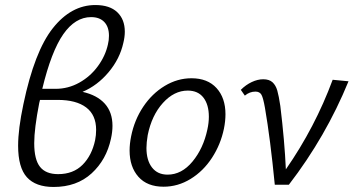

<svg xmlns="http://www.w3.org/2000/svg" viewBox="-20 -734 1405 763"><path d="M52 -155Q52 -221 73 -320Q117 -530 190 -622Q263 -714 359 -714Q416 -714 446 -685.5Q476 -657 476 -608Q476 -587 470 -563Q456 -500 411.5 -447Q367 -394 308 -369Q366 -356 396.5 -322Q427 -288 427 -234Q427 -210 421 -183Q403 -99 344 -45Q285 9 193 9Q122 9 87 -29.5Q52 -68 52 -155ZM358 -177Q362 -197 362 -218Q362 -277 322.5 -307Q283 -337 209 -337H139L136 -325Q116 -223 116 -165Q116 -100 139 -71Q162 -42 211 -42Q271 -42 308 -79Q345 -116 358 -177ZM201 -381Q251 -381 295 -405.5Q339 -430 369 -471Q399 -512 409 -558Q413 -574 413 -592Q413 -627 394.5 -646.5Q376 -666 342 -666Q279 -666 231.5 -598Q184 -530 148 -381Z M495 -136Q495 -162 501 -192Q514 -257 549 -309.5Q584 -362 634.5 -392.5Q685 -423 741 -423Q805 -423 840.5 -384Q876 -345 876 -280Q876 -253 870 -223Q857 -160 822.5 -107Q788 -54 737.5 -23Q687 8 630 8Q565 8 530 -31.5Q495 -71 495 -136ZM804 -219Q810 -246 810 -270Q810 -318 788.5 -346Q767 -374 726 -374Q672 -374 627.5 -325Q583 -276 567 -197Q562 -167 562 -146Q562 -97 584 -68.5Q606 -40 646 -40Q702 -40 745 -92Q788 -144 804 -219Z M1033 -305Q1026 -345 1019 -357.5Q1012 -370 995 -370Q972 -370 953 -354L937 -377Q957 -397 980.5 -408Q1004 -419 1026 -419Q1050 -419 1063 -407Q1076 -395 1082 -374Q1088 -353 1094 -313Q1111 -173 1116 -61Q1232 -228 1302 -417L1365 -411Q1275 -191 1128 0H1072Q1054 -184 1033 -305Z"/></svg>

Font: LXGW Bright GB
Style: Italic
Weight: 400
Italic angle: -12°
Designer: Christian Thalmann (Catharsis Fonts)
Foundry: LXGW / Christian Thalmann (Catharsis Fonts) / Fontworks Inc.
Version: Version 5.510